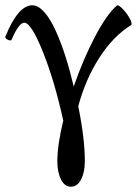

<svg xmlns="http://www.w3.org/2000/svg" viewBox="-20 -436 522 726"><path d="M248 270Q224.1 270 210.4 242.2Q196.8 214.4 196.8 173.8Q196.8 112.3 219.2 20Q186.5 -129.4 142.3 -239.7Q98.1 -350.1 71.8 -350.1Q51.3 -350.1 23.9 -286.1Q21 -280.3 9.8 -285.6Q-1.5 -291 0 -296.9Q48.3 -416 102.1 -416Q124.5 -416 147.2 -390.6Q169.9 -365.2 189.9 -321.3Q210 -277.3 227.1 -224.1Q244.1 -170.9 258.8 -108.9Q294.9 -213.4 339.6 -298.1Q384.3 -382.8 421.9 -415Q427.2 -419.4 443.6 -402.6Q460 -385.7 470.9 -365.5Q481.9 -345.2 475.1 -340.8Q408.2 -299.3 355.7 -217.8Q303.2 -136.2 275.9 -34.2Q300.8 87.9 300.8 173.8Q300.8 214.8 286.6 242.4Q272.5 270 248 270Z"/></svg>

Font: Junicode SmCond
Style: Regular
Weight: 400
Width: 4
Designer: Peter S. Baker
Version: Version 2.206